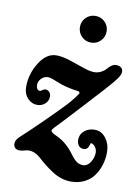

<svg xmlns="http://www.w3.org/2000/svg" viewBox="-87 -723 627 883"><g transform="rotate(10 227.0 -281.0)"><path d="M287.1 -666Q313 -666 331.1 -647.9Q349.1 -629.9 349.1 -604Q349.1 -578.1 331.1 -559.8Q313 -541.5 287.1 -541.5Q260.7 -541.5 242.7 -559.8Q224.6 -578.1 224.6 -604Q224.6 -629.9 242.7 -647.9Q260.7 -666 287.1 -666ZM28.8 -291Q28.8 -350.1 62 -403.1Q95.2 -456.1 141.1 -456.1Q168.9 -456.1 204.3 -444.6Q239.7 -433.1 272 -421.6Q304.2 -410.2 324.2 -410.2Q342.3 -410.2 356.9 -418Q371.6 -425.8 379.2 -435.1Q386.7 -444.3 397.2 -452.1Q407.7 -460 418.9 -460Q434.1 -460 442.6 -453.1Q451.2 -446.3 451.2 -434.6Q451.2 -430.7 450.4 -426.5Q449.7 -422.4 447.5 -418.2Q445.3 -414.1 443.8 -410.9Q442.4 -407.7 438.5 -402.6Q434.6 -397.5 432.6 -394.8Q430.7 -392.1 425.8 -386Q420.9 -379.9 418.9 -377.4Q405.8 -360.8 307.1 -253.9Q208.5 -147 188.5 -127Q178.7 -117.2 178.7 -111.3Q178.7 -103.5 205.6 -91.3Q230 -80.1 249 -64.2Q268.1 -48.3 278.8 -34.2Q289.6 -20 299.3 -7.6Q309.1 4.9 321 12.5Q333 20 348.6 20Q368.7 20 382.6 -1.5Q396.5 -22.9 396.5 -46.9Q396.5 -61 387.7 -73Q378.9 -85 368.2 -85.9Q367.2 -85.9 366.7 -85.7Q366.2 -85.4 365.7 -84.5Q365.2 -83.5 365 -82.5Q364.7 -81.5 364.5 -79.8Q364.3 -78.1 363.8 -77.1L362.3 -74.2Q361.3 -70.8 360.6 -68.8Q359.9 -66.9 357.7 -63.7Q355.5 -60.5 353.3 -58.6Q351.1 -56.6 347.2 -55.2Q343.3 -53.7 338.4 -53.7Q322.8 -53.7 314.7 -64.9Q306.6 -76.2 306.6 -91.8Q306.6 -117.2 326.2 -133.5Q345.7 -149.9 374 -149.9Q406.2 -149.9 426.8 -122.3Q447.3 -94.7 447.3 -57.1Q447.3 -26.4 438.5 2Q429.7 30.3 413.1 53.5Q396.5 76.7 368.9 90.3Q341.3 104 306.6 104Q283.7 104 261 96.7Q238.3 89.4 216.6 75Q194.8 60.5 180.2 48.8Q165.5 37.1 145.5 19Q120.1 -3.4 90.8 -3.4Q85 -3.4 72.3 0.2Q59.6 3.9 49.8 3.9Q36.1 3.9 28.6 -3.2Q21 -10.3 21 -21.5Q21 -33.2 26.6 -42.2Q32.2 -51.3 48.3 -65.4Q78.6 -92.8 137.9 -151.1Q197.3 -209.5 227.1 -241.2Q245.6 -261.2 260.5 -281Q275.4 -300.8 275.4 -304.2Q275.4 -310.5 263.7 -312Q226.6 -316.4 191.4 -327.1Q180.7 -330.6 165.5 -336.9Q150.4 -343.3 139.6 -346.9Q128.9 -350.6 121.1 -350.6Q102.5 -350.6 89.6 -337.2Q76.7 -323.7 76.7 -308.1Q76.7 -282.7 94.2 -281.7Q97.2 -281.7 105.5 -287.8Q113.8 -293.9 122.1 -293Q131.8 -291.5 138.2 -283.7Q144.5 -275.9 144.5 -263.2Q144.5 -244.1 129.4 -230.2Q114.3 -216.3 93.3 -216.3Q68.4 -216.3 50.8 -233.9Q28.8 -253.9 28.8 -291Z"/></g></svg>

Font: Cooper* SemiBold
Style: Italic
Weight: 600
Italic angle: -7°
Designer: Owen Earl
Foundry: indestructible type*
Version: Version 0.001